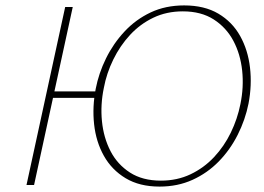

<svg xmlns="http://www.w3.org/2000/svg" viewBox="-20 -684 978 710"><path d="M570 6Q496 6 444.5 -25Q393 -56 364 -108Q335 -160 328 -224.5Q321 -289 334 -356Q345 -413 372 -468Q399 -523 440.5 -567.5Q482 -612 537 -638Q592 -664 661 -664Q736 -664 787.5 -633.5Q839 -603 868 -551Q897 -499 904.5 -434Q912 -369 899 -301Q887 -241 859 -185.5Q831 -130 789 -87Q747 -44 692 -19Q637 6 570 6ZM78 0 221 -658H249L106 0ZM159 -322 164 -346H347L342 -322ZM575 -16Q635 -16 684.5 -39.5Q734 -63 771.5 -103Q809 -143 833.5 -193.5Q858 -244 869 -299Q882 -362 875.5 -423Q869 -484 843 -533Q817 -582 770.5 -612Q724 -642 656 -642Q596 -642 547 -618.5Q498 -595 461 -555Q424 -515 399 -464Q374 -413 364 -359Q351 -297 357 -236Q363 -175 388.5 -125.5Q414 -76 460.5 -46Q507 -16 575 -16Z"/></svg>

Font: Ysabeau Office Thin
Style: Italic
Weight: 250
Italic angle: -12°
Designer: Christian Thalmann (Catharsis Fonts)
Version: Version 2.001;gftools[0.9.30]; featfreeze: tnum,lnum,ss02